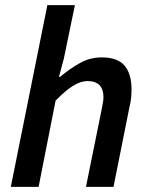

<svg xmlns="http://www.w3.org/2000/svg" viewBox="-20 -726 573 746"><path d="M22 0 164 -706H271L228 -498L209 -427H213Q251 -459 290.5 -481Q330 -503 375 -503Q437 -503 464 -471Q491 -439 491 -379Q491 -362 489.5 -346Q488 -330 483 -310L421 0H314L374 -296Q377 -313 379.5 -325Q382 -337 382 -348Q382 -411 320 -411Q294 -411 264.5 -393Q235 -375 196 -335L130 0Z"/></svg>

Font: TypoPRO Source Sans Pro
Style: Italic
Weight: 600
Italic angle: -11°
Designer: Paul D. Hunt
Foundry: Adobe Systems Incorporated
Version: Version 1.075;PS 2.000;hotconv 1.0.86;makeotf.lib2.5.63406